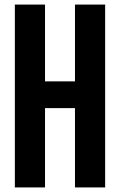

<svg xmlns="http://www.w3.org/2000/svg" viewBox="-20 -820 525 840"><path d="M45 0V-800H177V-464H308V-800H440V0H308V-347H177V0Z"/></svg>

Font: Big Shoulders Text ExtraBold
Style: Regular
Weight: 800
Designer: Patric King
Foundry: XO Type Co
Version: Version 1.000; ttfautohint (v1.8.2)